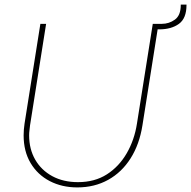

<svg xmlns="http://www.w3.org/2000/svg" viewBox="-20 -804 833 837"><path d="M317 13Q250 13 197 -14.5Q144 -42 113.5 -93Q83 -144 83 -214Q83 -226 84 -239Q85 -252 87 -265L156 -700H181L111 -258Q110 -247 108.5 -236Q107 -225 107 -214Q107 -154 133.5 -108Q160 -62 208 -36Q256 -10 320 -10Q393 -10 446 -44Q499 -78 532.5 -136Q566 -194 577 -265L646 -700H671L601 -258Q588 -175 549.5 -114Q511 -53 451.5 -20Q392 13 317 13ZM643 -676 646 -700H685Q717 -700 742.5 -718.5Q768 -737 768 -782V-784H793V-782Q793 -724 760 -700Q727 -676 674 -676Z"/></svg>

Font: MuseoModerno Thin Thin
Style: Italic
Weight: 250
Italic angle: -9°
Version: Version 1.003